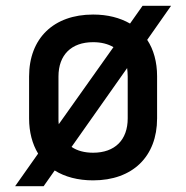

<svg xmlns="http://www.w3.org/2000/svg" viewBox="-20 -610 640 660"><path d="M470 -590 427 -529C392 -549 350 -560 300 -560C164 -560 80 -478 80 -347V-203C80 -156 91 -115 111 -82L32 30H130L168 -24C203 -2 248 10 300 10C436 10 520 -72 520 -203V-348C520 -397 508 -440 486 -473L568 -590ZM181 -347C181 -421 225 -465 300 -465C328 -465 351 -459 370 -448L182 -183C181 -189 181 -196 181 -203ZM419 -203C419 -129 375 -85 300 -85C270 -85 245 -92 226 -105L417 -376C418 -367 419 -357 419 -347Z"/></svg>

Font: Tekne LDO SemiBold
Style: Regular
Weight: 600
Monospace: yes
Designer: Alessio Laiso, Mario Rullo, Paolo Rosset
Foundry: Alessio Laiso
Version: Version 1.000;hotconv 1.0.109;makeotfexe 2.5.65596